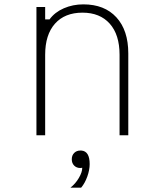

<svg xmlns="http://www.w3.org/2000/svg" viewBox="-20 -620 740 880"><path d="M147 0V-588H187V-531H207Q231 -564 272.5 -582Q314 -600 362 -600Q459 -600 513.5 -540.5Q568 -481 568 -375V0H528V-369Q528 -461 483 -511.5Q438 -562 358 -562Q277 -562 232 -511.5Q187 -461 187 -369V0ZM348 150Q331 150 320 139Q309 128 309 110Q309 92 320 81Q331 70 348 70Q350 70 351 70Q352 70 353 70Q391 73 391 132Q391 159 380 189.5Q369 220 352 240H303Q326 222 341.5 195.5Q357 169 357 149Q353 150 348 150Z"/></svg>

Font: Martian Mono Thin
Style: Regular
Weight: 100
Monospace: yes
Designer: Roman Shamin
Foundry: Evil Martians
Version: Version 1.000; ttfautohint (v1.8.4.7-5d5b)